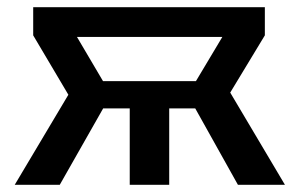

<svg xmlns="http://www.w3.org/2000/svg" viewBox="-20 -515 835 535"><path d="M21 0 170.5 -251 72.5 -416.5V-495H718V-416.5L621.5 -257L774 0H643L524 -213H451.5V0H341.5V-213H267.5L146.5 0ZM194.5 -412 267 -289H526L599.5 -412Z"/></svg>

Font: Geologica
Style: Regular
Weight: 400
Designer: Sindre Bremnes, Frode Helland
Foundry: Monokrom Skriftforlag AS
Version: Version 1.010; ttfautohint (v1.8.4.7-5d5b);gftools[0.9.28]